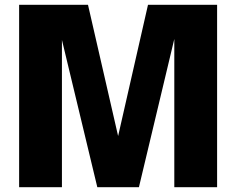

<svg xmlns="http://www.w3.org/2000/svg" viewBox="-20 -783 989 803"><path d="M239 0H60V-763H348L474 -214L599 -763H888V0H709V-620L561 0H387L239 -616Z"/></svg>

Font: Open Sauce One Black
Style: Regular
Weight: 900
Designer: Alfredo Marco Pradil
Foundry: Creative Sauce Fz LLC
Version: Version 1.477